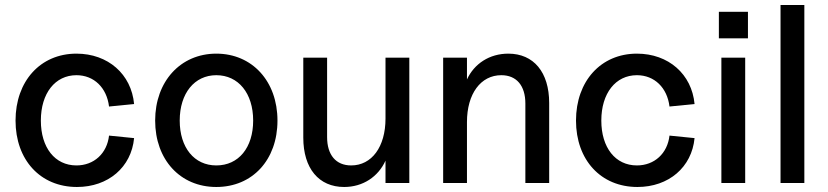

<svg xmlns="http://www.w3.org/2000/svg" viewBox="-20 -730 3305 766"><path d="M287 16C412 16 504 -63 515 -179L415 -189C407 -118 355 -70 285 -70C199 -70 143 -141 143 -249C143 -358 200 -430 285 -430C355 -430 406 -380 415 -305L515 -315C504 -434 411 -516 285 -516C141 -516 42 -406 42 -249C42 -92 141 16 287 16Z M843 16C987 16 1087 -92 1087 -249C1087 -406 986 -516 843 -516C700 -516 599 -405 599 -249C599 -93 699 16 843 16ZM843 -70C755 -70 697 -141 697 -249C697 -358 756 -430 843 -430C931 -430 990 -358 990 -249C990 -141 932 -70 843 -70Z M1353 16C1428 16 1489 -25 1518 -89V0H1613V-500H1518V-257C1518 -144 1463 -70 1381 -70C1320 -70 1285 -112 1285 -183V-500H1190V-181C1190 -58 1252 16 1353 16Z M2076 -317V0H2171V-319C2171 -442 2109 -516 2008 -516C1933 -516 1872 -476 1843 -413V-500H1748V0H1843V-243C1843 -356 1898 -430 1980 -430C2041 -430 2076 -388 2076 -317Z M2523 16C2648 16 2740 -63 2751 -179L2651 -189C2643 -118 2591 -70 2521 -70C2435 -70 2379 -141 2379 -249C2379 -358 2436 -430 2521 -430C2591 -430 2642 -380 2651 -305L2751 -315C2740 -434 2647 -516 2521 -516C2377 -516 2278 -406 2278 -249C2278 -92 2377 16 2523 16Z M2858 0H2953V-500H2858ZM2848 -577H2964V-683H2848Z M3094 0H3189V-710H3094Z"/></svg>

Font: Uncut Sans Medium
Style: Regular
Weight: 500
Designer: Kasper Nordkvist
Foundry: UNCUT.wtf
Version: Version 1.304;Glyphs 3.2 (3246)